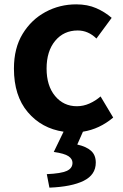

<svg xmlns="http://www.w3.org/2000/svg" viewBox="-20 -594 567 882"><path d="M361 11 335 70Q376 79 398 98.5Q420 118 420 153Q420 209 364.5 236.5Q309 264 207 268L195 206Q261 203 287 191Q313 179 313 154Q313 136 294.5 123.5Q276 111 227 104L272 11Q171 -4 107.5 -79Q44 -154 44 -279Q44 -373 84 -438.5Q124 -504 189 -539Q254 -574 330 -574Q382 -574 422 -556.5Q462 -539 493 -512L423 -417Q385 -454 337 -454Q273 -454 233.5 -406.5Q194 -359 194 -279Q194 -200 233 -153Q272 -106 333 -106Q363 -106 391 -118.5Q419 -131 442 -151L500 -54Q437 -1 361 11Z"/></svg>

Font: Source Han Sans CN Bold
Style: Bold
Weight: 700
Designer: Ryoko NISHIZUKA 西塚涼子 (kana & ideographs); Paul D. Hunt (Latin, Greek & Cyrillic); Wenlong ZHANG 张文龙 (bopomofo); Sandoll 
Foundry: Adobe Systems Incorporated
Version: Version 1.00;May 30, 2023;FontCreator 11.5.0.2422 32-bit